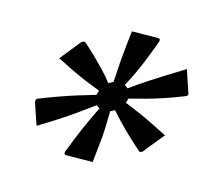

<svg xmlns="http://www.w3.org/2000/svg" viewBox="-75 -629 750 656"><g transform="rotate(15 300.0 -301.0)"><path d="M408 -535Q418 -535 415 -524Q400 -483 388.5 -454.5Q377 -426 366 -402.5Q355 -379 340 -351L352 -342Q381 -363 406 -379.5Q431 -396 460.5 -414.5Q490 -433 531 -458Q537 -439 543.5 -419.5Q550 -400 557 -380Q561 -371 549 -367Q511 -352 481 -342Q451 -332 423.5 -324.5Q396 -317 364 -309L359 -293Q389 -281 412 -271Q435 -261 459 -249Q483 -237 517 -220Q502 -201 488.5 -185Q475 -169 460 -149Q451 -140 445 -145Q408 -178 383.5 -202Q359 -226 330 -259L315 -251Q314 -217 313.5 -196.5Q313 -176 311 -153Q309 -129 306.5 -110Q304 -91 302 -68Q280 -68 256 -67.5Q232 -67 209 -67Q199 -67 202 -78Q222 -131 238.5 -168.5Q255 -206 277 -251L265 -259Q234 -236 207 -217Q180 -198 151.5 -179.5Q123 -161 85 -138Q78 -158 71.5 -176.5Q65 -195 59 -214Q56 -226 66 -229Q104 -244 133.5 -254.5Q163 -265 191.5 -274Q220 -283 255 -293L260 -309Q231 -320 207 -330Q183 -340 158 -352Q133 -364 100 -381Q116 -401 129 -417Q142 -433 157 -452Q167 -461 173 -456Q199 -433 216.5 -415.5Q234 -398 250 -381.5Q266 -365 284 -342L300 -351Q302 -378 303 -398.5Q304 -419 307 -449Q309 -470 311 -490.5Q313 -511 316 -534Q339 -534 362.5 -534.5Q386 -535 408 -535Z"/></g></svg>

Font: Recursive Mn Lnr St
Style: Italic
Weight: 400
Italic angle: -15°
Monospace: yes
Version: Version 1.079;hotconv 1.0.112;makeotfexe 2.5.65598; ttfautoh